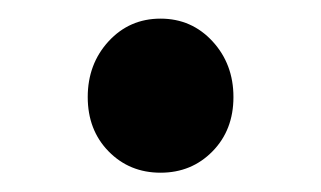

<svg xmlns="http://www.w3.org/2000/svg" viewBox="-20 -169 338 202"><path d="M203.6 -9.8Q181.6 12.7 148.9 12.7Q116.2 12.7 94.2 -9.8Q72.3 -32.2 72.3 -66.9Q72.3 -101.6 94.2 -125.5Q116.2 -149.4 148.9 -149.4Q181.6 -149.4 203.6 -125.5Q225.6 -101.6 225.6 -66.9Q225.6 -32.2 203.6 -9.8Z"/></svg>

Font: Gen Jyuu Gothic Medium
Style: Regular
Weight: 500
Designer: [Source Han Sans]
Ryoko NISHIZUKA  (kana & ideographs); Paul D. Hunt (Latin, Greek & Cyrillic); Wenlong ZHANG  (bopomofo
Version: Version 1.002.20150607